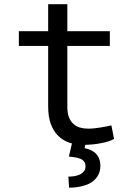

<svg xmlns="http://www.w3.org/2000/svg" viewBox="-20 -676 640 909"><path d="M298.8 -656.2H208V-528.3H69.3V-458.5H208V-171.4Q208 -122.6 220.9 -88.1Q233.9 -53.7 256.3 -32.2Q278.8 -10.3 309.3 -0.2Q339.8 9.8 375 9.8Q396 9.8 417.2 7.8Q438.5 5.9 457.5 2Q476.6 -1.5 492.7 -6.6Q508.8 -11.7 520 -18.6L507.3 -82.5Q499 -80.6 486.1 -77.9Q473.1 -75.2 458.5 -72.8Q443.4 -70.3 427.7 -68.6Q412.1 -66.9 397.5 -66.9Q377.4 -66.9 359.6 -71.8Q341.8 -76.7 328.1 -88.9Q314.5 -100.6 306.6 -120.6Q298.8 -140.6 298.8 -171.4V-458.5H500V-528.3H298.8ZM386.2 0H321.3L306.2 65.4Q325.7 66.9 340.3 69.8Q355 72.8 365.2 77.6Q375 83 379.9 91.3Q384.8 99.6 384.8 111.8Q384.8 125 378.2 134Q371.6 143.1 360.8 148.9Q349.6 154.8 335 157.5Q320.3 160.2 303.7 160.2L307.1 212.4Q336.9 212.4 361.6 207Q386.2 201.7 404.3 192.4Q428.7 179.2 441.9 158.2Q455.1 137.2 455.1 109.9Q455.1 88.9 448.7 74Q442.4 59.1 432.1 49.3Q421.4 39.6 408 33.7Q394.5 27.8 380.4 25.4Z"/></svg>

Font: RobotoMono Nerd Font
Style: Regular
Weight: 400
Monospace: yes
Designer: Google
Version: Version 3.000;Nerd Fonts 3.2.1